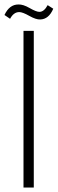

<svg xmlns="http://www.w3.org/2000/svg" viewBox="-65 -838 258 858"><path d="M148 -815 173 -799Q153 -752 115 -751Q96 -750 66 -767Q36 -784 21 -784Q-4 -784 -20 -754L-45 -771Q-23 -818 17 -818Q38 -819 67.5 -802Q97 -785 111 -785Q132 -785 148 -815ZM40 -700H86V0H40Z"/></svg>

Font: Bebas Neue Book
Style: Regular
Weight: 400
Designer: Ryoichi Tsunekawa
Foundry: Ryoichi Tsunekawa
Version: Version 001.003